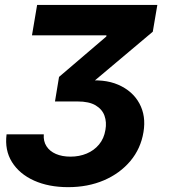

<svg xmlns="http://www.w3.org/2000/svg" viewBox="-20 -566 687 777"><path d="M255.8 191.4Q177 191.4 117.8 164.8Q58.6 138.1 28.5 89.9Q-1.6 41.7 6.6 -22.5H157.2Q155 5.4 168.1 25.8Q181.2 46.2 206.4 57.1Q231.6 67.9 265.3 67.9Q300.8 67.9 330.6 55.5Q360.5 43.1 380.7 18.9Q401 -5.4 406.7 -40.6Q412.2 -71.5 402.9 -97.6Q393.7 -123.6 367.2 -139.5Q340.7 -155.4 293.8 -155.4H202.5L218.9 -254.7L410.2 -418.2L410.9 -423H109.4L130.2 -545.9H616.7L598.3 -437.7L323 -206L317.6 -237.4Q400.3 -248.4 458.7 -223Q517 -197.5 544.2 -147.2Q571.5 -96.8 560.7 -31.7Q549.7 35.4 507.6 85.6Q465.5 135.7 400.7 163.6Q335.8 191.4 255.8 191.4Z"/></svg>

Font: Inter
Style: Italic
Weight: 400
Italic angle: -9.3988°
Designer: Rasmus Andersson
Foundry: rsms
Version: Version 4.001;git-66647c0bb